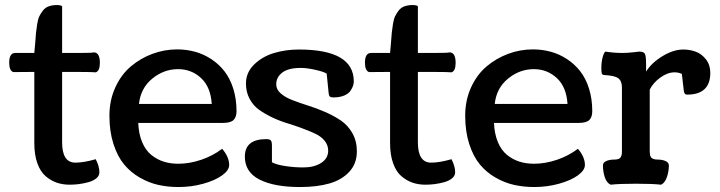

<svg xmlns="http://www.w3.org/2000/svg" viewBox="-20 -732 2870 765"><path d="M361.3 -97.7Q376 -69.8 376 -45.4Q376 -31.7 364 -21.7Q352.1 -11.7 333 -6.3Q314 -1 294.9 1.5Q275.9 3.9 257.8 3.9Q230.5 3.9 207 -3.9Q183.6 -11.7 162.4 -29.5Q141.1 -47.4 128.9 -81.3Q116.7 -115.2 116.7 -162.1V-445.3H95.7Q38.1 -445.3 32.7 -444.8Q16.6 -450.7 16.6 -482.4Q16.6 -521 41 -521H116.7Q118.7 -536.6 120.4 -561.8Q122.1 -586.9 123.5 -601.6Q125 -616.2 128.2 -636.2Q131.3 -656.2 137 -667.7Q142.6 -679.2 151.4 -690.4Q160.2 -701.7 174.1 -706.8Q188 -711.9 207 -711.9Q220.2 -711.9 227.5 -707.5V-521H292.5Q350.6 -521 353.5 -523.4Q377.9 -523.4 377.9 -481.4Q377.9 -449.7 361.8 -443.8Q345.7 -445.3 298.8 -445.3H227.5V-165Q227.5 -84 280.3 -84Q314.5 -84 361.3 -97.7Z M922.4 -288.6Q922.4 -266.1 910.9 -254.2Q899.4 -242.2 867.7 -242.2H530.8Q532.7 -197.8 546.4 -165.5Q560.1 -133.3 582.5 -115Q605 -96.7 631.8 -88.1Q658.7 -79.6 690.4 -79.6Q734.9 -79.6 781.2 -95.2Q827.6 -110.8 865.2 -139.2Q893.1 -106.4 893.1 -74.7Q893.1 -53.7 865.2 -33.4Q837.4 -13.2 790 0Q742.7 13.2 691.4 13.2Q649.4 13.2 611.6 4.9Q573.7 -3.4 537.4 -24.2Q501 -44.9 474.6 -76.7Q448.2 -108.4 432.1 -158.2Q416 -208 416 -271Q416 -332.5 439.5 -383.8Q462.9 -435.1 501.5 -467.5Q540 -500 587.6 -517.6Q635.3 -535.2 685.5 -535.2Q722.7 -535.2 756.8 -525.9Q791 -516.6 821.3 -496.8Q851.6 -477.1 874 -448.5Q896.5 -419.9 909.4 -378.9Q922.4 -337.9 922.4 -288.6ZM823.7 -317.9Q819.3 -385.7 781 -421.1Q742.7 -456.5 689.5 -456.5Q632.8 -456.5 586.7 -418.7Q540.5 -380.9 533.7 -317.9Z M1401.9 -129.4Q1401.9 -80.1 1371.8 -47.6Q1341.8 -15.1 1292.5 -1Q1243.2 13.2 1175.8 13.2Q1072.3 13.2 1013.9 -16.6Q955.6 -46.4 955.6 -107.9Q955.6 -177.7 1041 -177.7Q1054.7 -177.7 1059.1 -172.4Q1063.5 -167 1063.5 -151.9V-85.4Q1081.5 -75.7 1116.9 -70.3Q1152.3 -64.9 1188.5 -64.9Q1231.4 -64.9 1259.5 -82.8Q1287.6 -100.6 1287.6 -131.8Q1287.6 -153.8 1273.4 -171.1Q1259.3 -188.5 1236.3 -199.2Q1213.4 -210 1183.8 -220.9Q1154.3 -231.9 1123.8 -241.2Q1093.3 -250.5 1063.7 -264.6Q1034.2 -278.8 1011.2 -295.4Q988.3 -312 974.1 -338.9Q960 -365.7 960 -399.4Q960 -442.9 992.2 -474.6Q1024.4 -506.3 1071 -520.5Q1117.7 -534.7 1170.9 -534.7Q1389.6 -534.7 1389.6 -407.7Q1389.6 -399.9 1387 -391.1Q1384.3 -382.3 1376.7 -370.6Q1369.1 -358.9 1351.3 -351.3Q1333.5 -343.8 1307.6 -343.8Q1302.7 -343.8 1299.6 -344.7Q1296.4 -345.7 1294.7 -346.9Q1293 -348.1 1291.7 -351.3Q1290.5 -354.5 1290.3 -356Q1290 -357.4 1289.3 -362.5Q1288.6 -367.7 1288.6 -369.6L1281.7 -438Q1274.9 -444.8 1239.5 -453.1Q1204.1 -461.4 1178.7 -461.4Q1128.9 -461.4 1104.7 -442.9Q1080.6 -424.3 1080.6 -396Q1080.6 -375.5 1098.4 -359.9Q1116.2 -344.2 1144.5 -333.3Q1172.9 -322.3 1207 -311.5Q1241.2 -300.8 1275.4 -285.9Q1309.6 -271 1337.9 -252Q1366.2 -232.9 1384 -201.4Q1401.9 -169.9 1401.9 -129.4Z M1778.8 -97.7Q1793.5 -69.8 1793.5 -45.4Q1793.5 -31.7 1781.5 -21.7Q1769.5 -11.7 1750.5 -6.3Q1731.4 -1 1712.4 1.5Q1693.4 3.9 1675.3 3.9Q1647.9 3.9 1624.5 -3.9Q1601.1 -11.7 1579.8 -29.5Q1558.6 -47.4 1546.4 -81.3Q1534.2 -115.2 1534.2 -162.1V-445.3H1513.2Q1455.6 -445.3 1450.2 -444.8Q1434.1 -450.7 1434.1 -482.4Q1434.1 -521 1458.5 -521H1534.2Q1536.1 -536.6 1537.8 -561.8Q1539.6 -586.9 1541 -601.6Q1542.5 -616.2 1545.7 -636.2Q1548.8 -656.2 1554.4 -667.7Q1560.1 -679.2 1568.8 -690.4Q1577.6 -701.7 1591.6 -706.8Q1605.5 -711.9 1624.5 -711.9Q1637.7 -711.9 1645 -707.5V-521H1710Q1768.1 -521 1771 -523.4Q1795.4 -523.4 1795.4 -481.4Q1795.4 -449.7 1779.3 -443.8Q1763.2 -445.3 1716.3 -445.3H1645V-165Q1645 -84 1697.8 -84Q1731.9 -84 1778.8 -97.7Z M2339.8 -288.6Q2339.8 -266.1 2328.4 -254.2Q2316.9 -242.2 2285.2 -242.2H1948.2Q1950.2 -197.8 1963.9 -165.5Q1977.5 -133.3 2000 -115Q2022.5 -96.7 2049.3 -88.1Q2076.2 -79.6 2107.9 -79.6Q2152.3 -79.6 2198.7 -95.2Q2245.1 -110.8 2282.7 -139.2Q2310.5 -106.4 2310.5 -74.7Q2310.5 -53.7 2282.7 -33.4Q2254.9 -13.2 2207.5 0Q2160.2 13.2 2108.9 13.2Q2066.9 13.2 2029.1 4.9Q1991.2 -3.4 1954.8 -24.2Q1918.5 -44.9 1892.1 -76.7Q1865.7 -108.4 1849.6 -158.2Q1833.5 -208 1833.5 -271Q1833.5 -332.5 1856.9 -383.8Q1880.4 -435.1 1918.9 -467.5Q1957.5 -500 2005.1 -517.6Q2052.7 -535.2 2103 -535.2Q2140.1 -535.2 2174.3 -525.9Q2208.5 -516.6 2238.8 -496.8Q2269 -477.1 2291.5 -448.5Q2314 -419.9 2326.9 -378.9Q2339.8 -337.9 2339.8 -288.6ZM2241.2 -317.9Q2236.8 -385.7 2198.5 -421.1Q2160.2 -456.5 2106.9 -456.5Q2050.3 -456.5 2004.2 -418.7Q1958 -380.9 1951.2 -317.9Z M2554.2 -478.5V-446.8Q2576.2 -481.9 2619.6 -508.3Q2663.1 -534.7 2702.6 -534.7Q2728.5 -534.7 2752 -526.1Q2775.4 -517.6 2792.7 -495.6Q2810.1 -473.6 2810.1 -441.9Q2810.1 -355 2717.8 -355Q2715.8 -355 2713.9 -355.5Q2711.9 -356 2710.7 -356.9Q2709.5 -357.9 2708.5 -358.9Q2707.5 -359.9 2706.8 -361.8Q2706.1 -363.8 2705.6 -365.2Q2705.1 -366.7 2704.6 -369.9Q2704.1 -373 2703.9 -375Q2703.6 -377 2703.4 -380.6Q2703.1 -384.3 2702.6 -386.7L2696.8 -437.5Q2683.6 -443.8 2668 -443.8Q2639.6 -443.8 2611.1 -423.1Q2582.5 -402.3 2568.8 -375V-127.9Q2568.8 -120.6 2569.6 -116.5Q2570.3 -112.3 2573 -106.9Q2575.7 -101.6 2582.5 -98.9Q2589.4 -96.2 2600.1 -96.2Q2618.7 -96.2 2631.8 -90.3Q2645 -84.5 2645 -72.8Q2645 -49.3 2637.2 -26.4Q2629.4 -3.4 2614.3 3.9Q2580.1 0 2514.2 0Q2448.2 0 2413.1 3.9Q2397 -3.4 2389.6 -26.1Q2382.3 -48.8 2382.3 -72.8Q2382.3 -84.5 2395.5 -90.3Q2408.7 -96.2 2427.2 -96.2Q2446.3 -96.2 2452.1 -104.2Q2458 -112.3 2458 -127V-383.8Q2458 -409.7 2443.1 -420.4Q2428.2 -431.2 2385.7 -433.1Q2379.4 -434.6 2377.7 -439.5Q2376 -444.3 2376 -460.4Q2376 -485.4 2381.3 -504.4Q2386.7 -523.4 2392.1 -526.4Q2426.8 -521 2460 -521Q2480.5 -521 2503.2 -523.7Q2525.9 -526.4 2527.3 -526.4Q2544.4 -526.4 2549.3 -517.8Q2554.2 -509.3 2554.2 -478.5Z"/></svg>

Font: Coustard
Style: Regular
Weight: 400
Foundry: vernon adams
Version: Version 1.001